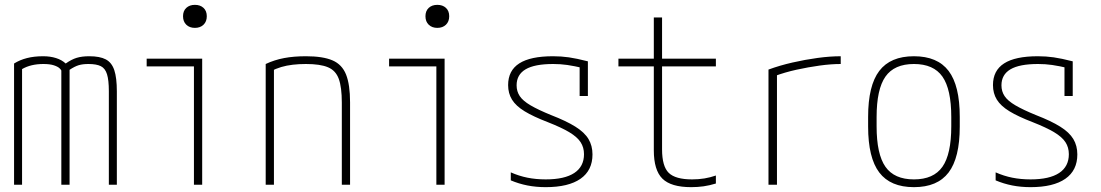

<svg xmlns="http://www.w3.org/2000/svg" viewBox="-20 -762 4540 792"><path d="M38 0V-500Q62 -515 91.5 -522.5Q121 -530 158 -530Q187 -530 211 -522.5Q235 -515 251 -500Q275 -517 296.5 -523.5Q318 -530 348 -530Q392 -530 416.5 -517Q441 -504 451.5 -472.5Q462 -441 462 -385V0H429V-386Q429 -431 421.5 -455.5Q414 -480 396 -489Q378 -498 345 -498Q321 -498 304.5 -493Q288 -488 267 -474V0H233V-471Q233 -473 226 -480Q219 -487 202.5 -492.5Q186 -498 159 -498Q107 -498 71 -477V0Z M780 0V-488H585V-520H814V0ZM784 -647Q762 -647 748.5 -660Q735 -673 735 -695Q735 -717 748.5 -729.5Q762 -742 784 -742Q806 -742 819.5 -729.5Q833 -717 833 -695Q833 -673 819.5 -660Q806 -647 784 -647Z M1076 -498Q1112 -515 1152 -522.5Q1192 -530 1242 -530Q1312 -530 1351.5 -513Q1391 -496 1407.5 -454.5Q1424 -413 1424 -340V0H1390V-339Q1390 -402 1377.5 -436.5Q1365 -471 1333 -484.5Q1301 -498 1242 -498Q1213 -498 1187.5 -495Q1162 -492 1140 -485.5Q1118 -479 1095 -467L1110 -490V0H1076Z M1780 0V-488H1585V-520H1814V0ZM1784 -647Q1762 -647 1748.5 -660Q1735 -673 1735 -695Q1735 -717 1748.5 -729.5Q1762 -742 1784 -742Q1806 -742 1819.5 -729.5Q1833 -717 1833 -695Q1833 -673 1819.5 -660Q1806 -647 1784 -647Z M2231 10Q2191 10 2155.5 3Q2120 -4 2087 -18V-51Q2121 -36 2156 -29Q2191 -22 2231 -22Q2309 -22 2349 -48.5Q2389 -75 2389 -126Q2389 -154 2375 -175.5Q2361 -197 2328.5 -216.5Q2296 -236 2240 -258Q2180 -281 2144 -303Q2108 -325 2092 -351Q2076 -377 2076 -411Q2076 -471 2122 -500.5Q2168 -530 2261 -530Q2295 -530 2326.5 -525.5Q2358 -521 2405 -509V-366H2371V-507L2391 -480Q2348 -490 2320 -494Q2292 -498 2262 -498Q2185 -498 2148 -476Q2111 -454 2111 -410Q2111 -385 2124 -365.5Q2137 -346 2168.5 -327.5Q2200 -309 2254 -287Q2316 -263 2353.5 -239.5Q2391 -216 2407.5 -188.5Q2424 -161 2424 -125Q2424 -59 2374.5 -24.5Q2325 10 2231 10Z M2831 10Q2748 10 2712.5 -25Q2677 -60 2677 -142V-488H2531V-520H2677V-690H2711V-520H2933V-488H2711V-146Q2711 -76 2738.5 -49Q2766 -22 2835 -22Q2862 -22 2886 -26Q2910 -30 2933 -38V-5Q2907 3 2882.5 6.5Q2858 10 2831 10Z M3150 -475Q3196 -492 3248.5 -504Q3301 -516 3352.5 -523Q3404 -530 3448 -530V-498Q3408 -498 3361 -491.5Q3314 -485 3266 -474.5Q3218 -464 3175 -448L3185 -466V0H3150Z M3750 10Q3653 10 3607 -50.5Q3561 -111 3561 -240V-280Q3561 -409 3607 -469.5Q3653 -530 3750 -530Q3847 -530 3893 -469.5Q3939 -409 3939 -280V-240Q3939 -111 3893 -50.5Q3847 10 3750 10ZM3750 -22Q3831 -22 3867.5 -74Q3904 -126 3904 -241V-279Q3904 -394 3867.5 -446Q3831 -498 3750 -498Q3669 -498 3632.5 -446Q3596 -394 3596 -279V-241Q3596 -126 3632.5 -74Q3669 -22 3750 -22Z M4231 10Q4191 10 4155.5 3Q4120 -4 4087 -18V-51Q4121 -36 4156 -29Q4191 -22 4231 -22Q4309 -22 4349 -48.5Q4389 -75 4389 -126Q4389 -154 4375 -175.5Q4361 -197 4328.5 -216.5Q4296 -236 4240 -258Q4180 -281 4144 -303Q4108 -325 4092 -351Q4076 -377 4076 -411Q4076 -471 4122 -500.5Q4168 -530 4261 -530Q4295 -530 4326.5 -525.5Q4358 -521 4405 -509V-366H4371V-507L4391 -480Q4348 -490 4320 -494Q4292 -498 4262 -498Q4185 -498 4148 -476Q4111 -454 4111 -410Q4111 -385 4124 -365.5Q4137 -346 4168.5 -327.5Q4200 -309 4254 -287Q4316 -263 4353.5 -239.5Q4391 -216 4407.5 -188.5Q4424 -161 4424 -125Q4424 -59 4374.5 -24.5Q4325 10 4231 10Z"/></svg>

Font: M PLUS Code Latin ExtraLight
Style: Regular
Weight: 250
Designer: Coji Morishita
Foundry: UNDERFOREST DESIGN
Version: Version 1.002; ttfautohint (v1.8.3)